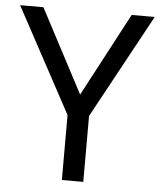

<svg xmlns="http://www.w3.org/2000/svg" viewBox="-52 -759 669 804"><g transform="rotate(5 283.0 -357.0)"><path d="M283 -363 469 -714H566L328 -277V0H238V-273L0 -714H98Z"/></g></svg>

Font: Noto Sans Tifinagh Azawagh
Style: Regular
Weight: 400
Designer: JamraPatel
Foundry: JamraPatel LLC
Version: Version 2.006; ttfautohint (v1.8.4.7-5d5b)